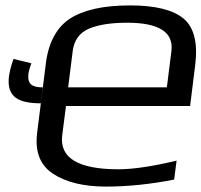

<svg xmlns="http://www.w3.org/2000/svg" viewBox="-20 -680 745 710"><path d="M683 -288 702 -441C712 -523 697 -580 658 -612C619 -644 553 -660 461 -660C361 -660 287 -643 237 -610C188 -577 158 -520 149 -441L117 -186C109 -118 129 -68 177 -37C224 -6 290 10 372 10C454 10 538 1 624 -16L633 -86C545 -65 473 -54 418 -54C269 -54 200 -96 210 -179L224 -288ZM597 -357H232L249 -492C254 -531 274 -559 309 -574C345 -589 392 -596 450 -596C568 -596 622 -561 614 -492ZM85 -407C87 -420 91 -433 96 -446L30 -462C21 -438 16 -416 13 -397C4 -320 50 -298 131 -298L138 -357C98 -357 81 -369 85 -407Z"/></svg>

Font: Gamestation Display
Style: Italic
Weight: 400
Designer: Jonas Hecksher
Foundry: Jonas Hecksher, Playtypeª, e-types AS
Version: Version 1.003